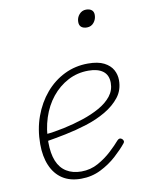

<svg xmlns="http://www.w3.org/2000/svg" viewBox="-88 -838 702 920"><g transform="rotate(-10 263.0 -378.0)"><path d="M232 19Q178 19 141.5 -5Q105 -29 86 -73.5Q67 -118 67 -178Q67 -250 89.5 -312Q112 -374 151.5 -420.5Q191 -467 244 -493Q297 -519 359 -519Q408 -519 437 -504Q466 -489 479 -465.5Q492 -442 492 -415Q492 -367 465 -332.5Q438 -298 394.5 -272.5Q351 -247 298.5 -230.5Q246 -214 194 -203.5Q142 -193 99 -186L100 -220Q144 -224 192.5 -234.5Q241 -245 286.5 -260Q332 -275 369.5 -296Q407 -317 429 -345Q451 -373 451 -409Q451 -447 426 -466Q401 -485 355 -485Q301 -485 255.5 -461Q210 -437 176.5 -395.5Q143 -354 125 -298.5Q107 -243 107 -181Q107 -125 122 -88.5Q137 -52 167 -33.5Q197 -15 239 -15Q284 -15 321.5 -36Q359 -57 388 -84Q417 -111 435 -132Q441 -138 446 -138.5Q451 -139 457 -135Q462 -131 464 -125Q466 -119 460 -112Q440 -87 406 -56Q372 -25 328 -3Q284 19 232 19ZM385 -690Q368 -690 358 -698Q348 -706 348 -723Q348 -744 361.5 -759.5Q375 -775 395 -775Q412 -775 422 -767Q432 -759 432 -743Q432 -722 419 -706Q406 -690 385 -690Z"/></g></svg>

Font: Playwrite IS Thin
Style: Regular
Weight: 250
Designer: Veronika Burian, José Scaglione
Foundry: TypeTogether
Version: Version 1.002